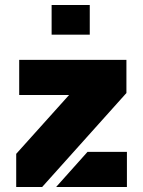

<svg xmlns="http://www.w3.org/2000/svg" viewBox="-20 -750 574 770"><path d="M45 -133 257 -369H57V-510H487V-377L149 0H45ZM331 -141H489V0H205ZM187 -730H340V-611H187Z"/></svg>

Font: Saira Stencil
Style: Regular
Weight: 400
Designer: Hector Gatti with collaboration of the Omnibus-Type team
Foundry: Omnibus-Type
Version: Version 1.003